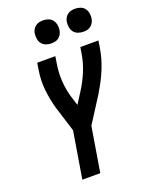

<svg xmlns="http://www.w3.org/2000/svg" viewBox="-174 -1042 862 1126"><g transform="rotate(-20 257.0 -478.5)"><path d="M138 0 186 -291 136 -451Q120 -508 113.5 -568.5Q107 -629 117 -691L124 -735H237L230 -691Q221 -636 224.5 -582.5Q228 -529 243 -479L261 -422L305 -491Q335 -538 356 -588.5Q377 -639 386 -691L393 -735H506L499 -691Q489 -629 464.5 -568.5Q440 -508 405 -451Q404 -448 402 -445Q400 -442 399 -440L296 -279L250 0ZM441 -813Q424 -813 408 -819Q392 -825 382 -838Q372 -851 369.5 -868Q367 -885 369 -902Q371 -914 377.5 -925.5Q384 -937 394.5 -944.5Q405 -952 417 -954.5Q429 -957 441 -957Q458 -957 474 -951Q490 -945 499.5 -932Q509 -919 512 -902Q515 -885 512 -868Q510 -856 503.5 -844.5Q497 -833 487 -825.5Q477 -818 465 -815.5Q453 -813 441 -813ZM241 -813Q224 -813 208 -819Q192 -825 182 -838Q172 -851 169.5 -868Q167 -885 169 -902Q171 -914 177.5 -925.5Q184 -937 194.5 -944.5Q205 -952 217 -954.5Q229 -957 241 -957Q258 -957 274 -951Q290 -945 299.5 -932Q309 -919 312 -902Q315 -885 312 -868Q310 -856 303.5 -844.5Q297 -833 287 -825.5Q277 -818 265 -815.5Q253 -813 241 -813Z"/></g></svg>

Font: Iosevka Term Curly Oblique
Style: Bold
Weight: 700
Italic angle: -9°
Designer: Belleve Invis
Foundry: Belleve Invis
Version: Version 32.3.0